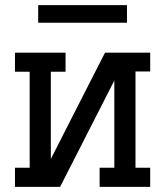

<svg xmlns="http://www.w3.org/2000/svg" viewBox="-20 -724 640 744"><path d="M38 0V-74H95V-446H38V-520H234V-446H177V-108L263 -277L387 -520H562V-447H505V-74H562V0H366V-74H423V-412L213 0ZM472 -636H128V-704H472Z"/></svg>

Font: Iosevka Plex Etoile
Style: Regular
Weight: 400
Designer: Belleve Invis
Foundry: Belleve Invis
Version: Version 25.1.1; ttfautohint (v1.8.4)